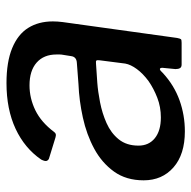

<svg xmlns="http://www.w3.org/2000/svg" viewBox="-19 -561 590 592"><g transform="rotate(-90 276.0 -265.0)"><path d="M347 -58Q309 -23 263 -6.5Q217 10 167 10Q96 10 56 -25Q16 -60 16 -117Q16 -171 43 -208.5Q70 -246 113.5 -269.5Q157 -293 209.5 -304.5Q262 -316 312 -318L378 -323Q397 -324 399 -341L403 -366Q404 -371 404 -376Q404 -381 404 -386Q404 -425 379 -447Q354 -469 309 -469Q269 -469 232 -451Q195 -433 165 -393Q162 -389 158.5 -388Q155 -387 148 -389L83 -409Q78 -411 76 -416Q74 -421 80 -433Q115 -484 175 -512Q235 -540 316 -540Q381 -540 423.5 -522.5Q466 -505 486 -473Q506 -441 506 -397Q506 -390 505.5 -382.5Q505 -375 504 -367L455 -14Q453 -4 451 -2Q449 0 440 0H373Q365 0 362 -5Q359 -10 359 -19L363 -60Q362 -75 347 -58ZM386 -252Q387 -260 385.5 -262.5Q384 -265 376 -264L317 -260Q290 -258 256.5 -251.5Q223 -245 192.5 -231.5Q162 -218 142.5 -194Q123 -170 123 -133Q123 -101 146 -82.5Q169 -64 210 -64Q242 -64 270.5 -75Q299 -86 322 -102Q345 -119 359 -138Q373 -157 376 -174Z"/></g></svg>

Font: Libre Franklin Medium
Style: Italic
Weight: 500
Italic angle: -8°
Designer: Pablo Impallari, Rodrigo Fuenzalida, Nhung Nguyen
Foundry: Impallari Type
Version: Version 3.000